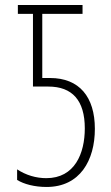

<svg xmlns="http://www.w3.org/2000/svg" viewBox="-20 -734 442 763"><path d="M165 9C298 9 357 -97 357 -222C357 -349 295 -424 179 -424H148V-679H308V-714H51V-679H111V-390H172C267 -390 317 -335 317 -224C317 -124 277 -26 164 -26C123 -26 83 -38 48 -61V-19C75 -2 118 9 165 9Z"/></svg>

Font: Noto Sans ExtraCondensed ExtraLight
Style: Regular
Weight: 200
Width: 2
Designer: Monotype Design Team
Foundry: Monotype Imaging Inc.
Version: Version 2.013